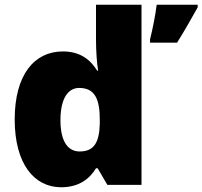

<svg xmlns="http://www.w3.org/2000/svg" viewBox="-20 -780 854 810"><path d="M238 10C314 10 358 -26 385 -70H392L433 0H577V-760H385V-612C385 -565 389 -510 394 -482H390C361 -528 319 -563 245 -563C125 -563 42 -465 42 -276C42 -89 124 10 238 10ZM814 -749V-760H641C636 -717 623 -653 613 -614V-600H727C764 -659 786 -700 814 -749ZM316 -141C268 -141 235 -181 235 -273C235 -366 268 -409 314 -409C381 -409 401 -361 401 -274V-259C399 -179 377 -141 316 -141Z"/></svg>

Font: Noto Sans Sinhala Black
Style: Regular
Weight: 900
Designer: Jelle Bosma - Monotype Design Team
Foundry: Monotype Imaging Inc.
Version: Version 2.006